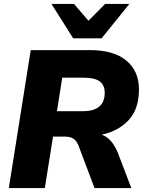

<svg xmlns="http://www.w3.org/2000/svg" viewBox="-20 -961 746 981"><path d="M25 0 137 -705H440Q561 -705 625.5 -651.5Q690 -598 690 -504Q690 -404 637.5 -347.5Q585 -291 500 -273Q529 -262 549 -237.5Q569 -213 583 -178L651 0H463L383 -212Q373 -240 356.5 -251.5Q340 -263 311 -263H251L209 0ZM271 -393H404Q515 -393 515 -487Q515 -526 489.5 -545Q464 -564 409 -564H298ZM354 -765 243 -941H358L432 -855L517 -941H641L499 -765Z"/></svg>

Font: Nunito Sans Black
Style: Italic
Weight: 900
Italic angle: -9°
Designer: Vernon Adams
Foundry: Vernon Adams
Version: Version 3.006; ttfautohint (v1.8.3)